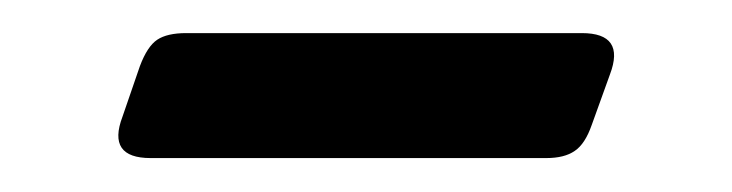

<svg xmlns="http://www.w3.org/2000/svg" viewBox="-20 -336 442 116"><path d="M331.5 -316Q358 -316 348.5 -291L337.5 -260.5Q333.5 -249 327.2 -244.8Q321 -240.5 310 -240.5H71Q44.5 -240.5 54 -265.5L64.5 -296Q69 -308 75 -312Q81 -316 92.5 -316Z"/></svg>

Font: Fraunces 28pt
Style: Regular
Weight: 400
Version: Version 1.000;[b76b70a41]